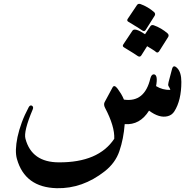

<svg xmlns="http://www.w3.org/2000/svg" viewBox="-20 -745 1032 1010"><path d="M885 -382Q892 -408 913 -386Q934 -364 934 -314Q934 -217 897 -159Q885 -140 863 -134Q819 -122 764 -163Q716 -86 636 -92Q633 -53 626 -17.5Q619 18 608 50Q587 112 531 156Q414 248 279 245Q111 241 69 91Q57 49 72 -24Q80 -61 94.5 -100.5Q109 -140 131 -181Q138 -194 148 -189Q158 -183 152 -169Q103 -53 114 -15Q147 109 290 109Q498 110 581 -15Q584 -80 533 -177Q524 -194 530 -207L572 -285Q581 -302 599 -278Q608 -266 616.5 -252Q625 -238 632 -221Q741 -205 771 -333Q777 -355 790 -354Q812 -351 801 -292Q835 -271 876 -272Q876 -277 866 -293Q863 -299 867 -314ZM771 -607Q777 -616 789 -612Q809 -605 827.5 -594Q846 -583 862 -569Q870 -561 865 -551L817 -475Q809 -464 800 -472Q796 -476 784 -483.5Q772 -491 754 -502L723 -453Q716 -443 705 -450Q700 -454 681.5 -465.5Q663 -477 632 -496Q622 -502 629 -512L677 -584Q689 -601 743 -565ZM701 -719Q707 -727 718 -724Q738 -717 756.5 -706Q775 -695 791 -681Q799 -673 794 -663L746 -587Q739 -577 728 -585Q718 -593 656 -630Q645 -636 652 -646Z"/></svg>

Font: Amiri
Style: Bold
Weight: 700
Designer: Khaled Hosny
Version: Version 0.113